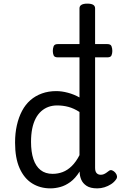

<svg xmlns="http://www.w3.org/2000/svg" viewBox="-20 -1021 669 1058"><path d="M258 17Q201 17 157 -10.5Q113 -38 88 -94Q63 -150 63 -235Q63 -287 73 -331Q83 -375 101.5 -410Q120 -445 147.5 -469Q175 -493 211 -506Q247 -519 290 -519Q320 -519 354 -510Q388 -501 418 -484V-975Q418 -988 429 -994.5Q440 -1001 461 -1001Q483 -1001 493.5 -994.5Q504 -988 504 -975V-96Q504 -76 512.5 -67Q521 -58 535 -58Q544 -58 551.5 -61Q559 -64 566 -69Q573 -74 581 -80Q589 -86 598.5 -82Q608 -78 615 -70Q623 -61 624.5 -51Q626 -41 620 -33Q609 -17 592 -6Q575 5 555.5 11Q536 17 516 17Q478 17 457 3Q436 -11 427.5 -31.5Q419 -52 419 -73Q419 -74 419 -74.5Q419 -75 419 -76Q395 -38 367.5 -18Q340 2 312 9.5Q284 17 258 17ZM151 -239Q151 -184 164 -144.5Q177 -105 203.5 -84Q230 -63 270 -63Q299 -63 325.5 -73Q352 -83 375.5 -106Q399 -129 418 -166V-404Q387 -424 357 -432Q327 -440 295 -440Q269 -440 247 -432Q225 -424 207 -408Q189 -392 176.5 -368Q164 -344 157.5 -312Q151 -280 151 -239ZM298 -705Q280 -705 275.5 -716Q271 -727 271 -740Q271 -754 275.5 -766Q280 -778 298 -778H572Q590 -778 594.5 -766Q599 -754 599 -740Q599 -727 594.5 -716Q590 -705 572 -705Z"/></svg>

Font: Playwrite PL
Style: Regular
Weight: 400
Designer: Veronika Burian, José Scaglione
Foundry: TypeTogether
Version: Version 1.002